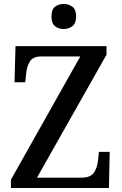

<svg xmlns="http://www.w3.org/2000/svg" viewBox="-20 -946 612 966"><path d="M35 0V-42L384 -662H188Q146 -662 130.5 -637Q115 -612 112 -578L107 -532H53L58 -714H516V-671L166 -52H389Q436 -52 453 -78Q470 -104 473 -139L478 -182H532L528 0ZM301 -800Q274 -800 256.5 -814.5Q239 -829 239 -863Q239 -898 256.5 -912Q274 -926 301 -926Q326 -926 344.5 -912Q363 -898 363 -863Q363 -829 344.5 -814.5Q326 -800 301 -800Z"/></svg>

Font: Noto Serif Sinhala SemiCondensed Medium
Style: Regular
Weight: 500
Width: 4
Designer: Jelle Bosma - Monotype Design Team
Foundry: Monotype Imaging Inc.
Version: Version 2.007; ttfautohint (v1.8.4.7-5d5b)